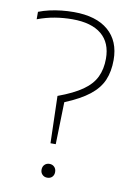

<svg xmlns="http://www.w3.org/2000/svg" viewBox="-85 -803 597 863"><g transform="rotate(10 213.0 -372.0)"><path d="M180 -150 174 -365Q243.5 -390.5 284.2 -419Q325 -447.5 342.2 -483.8Q359.5 -520 359.5 -567.5Q359.5 -640 313.8 -678Q268 -716 181 -716Q140.5 -716 101.2 -709.5Q62 -703 22 -688V-722Q45 -731 71.2 -737Q97.5 -743 125.5 -746Q153.5 -749 181.5 -749Q284 -749 339.2 -701.5Q394.5 -654 394.5 -567.5Q394.5 -515 377.5 -475.2Q360.5 -435.5 320 -403.5Q279.5 -371.5 209 -342.5L204 -150ZM192 5Q178.5 5 169.8 -3.8Q161 -12.5 161 -26Q161 -40.5 169.8 -49.2Q178.5 -58 192 -58Q205.5 -58 214.2 -49.2Q223 -40.5 223 -26Q223 -12.5 214.8 -3.8Q206.5 5 192 5Z"/></g></svg>

Font: Encode Sans Condensed Thin Thin
Style: Regular
Weight: 250
Version: Version 3.002